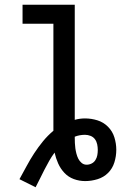

<svg xmlns="http://www.w3.org/2000/svg" viewBox="-20 -755 540 809"><path d="M130 34 62 0Q77 -27 92 -55Q107 -83 124 -109Q141 -135 161 -159.5Q181 -184 205 -204V-655H75V-735H295V-250Q305 -253 316 -254.5Q327 -256 338 -256Q365 -256 390.5 -248Q416 -240 435 -221Q454 -202 462 -176Q470 -150 470 -124Q470 -97 462 -71Q454 -45 435.5 -26.5Q417 -8 391 0Q365 8 339 8Q314 8 291 -0.5Q268 -9 251.5 -26.5Q235 -44 225 -66.5Q215 -89 210 -112Q198 -96 187.5 -77.5Q177 -59 167.5 -40.5Q158 -22 149 -3.5Q140 15 130 34ZM345 -61Q356 -61 366 -66Q376 -71 382 -80.5Q388 -90 390 -101Q392 -112 392 -123Q392 -135 389.5 -147Q387 -159 380 -168.5Q373 -178 361.5 -182.5Q350 -187 338 -187Q327 -187 316 -185Q305 -183 295 -179V-175Q295 -164 295.5 -152.5Q296 -141 297.5 -130Q299 -119 302 -107.5Q305 -96 310 -86Q315 -76 324 -68.5Q333 -61 345 -61Z"/></svg>

Font: Iosevka Fixed Medium
Style: Regular
Weight: 500
Monospace: yes
Designer: Belleve Invis
Foundry: Belleve Invis
Version: Version 32.3.0